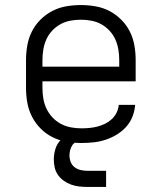

<svg xmlns="http://www.w3.org/2000/svg" viewBox="-20 -558 640 760"><path d="M302 8Q273 8 243.5 3Q214 -2 188 -15Q162 -28 141 -49Q120 -70 106.5 -96.5Q93 -123 88 -152Q83 -181 83 -210V-320Q83 -349 88 -378Q93 -407 106 -433Q119 -459 140 -480Q161 -501 187 -514.5Q213 -528 242 -533Q271 -538 300 -538Q329 -538 358 -533Q387 -528 413 -514.5Q439 -501 460 -480Q481 -459 494 -433Q507 -407 512 -378Q517 -349 517 -320V-236H148V-210Q148 -189 151.5 -168Q155 -147 164 -128Q173 -109 187.5 -93.5Q202 -78 220.5 -68Q239 -58 260 -54Q281 -50 302 -50Q318 -50 334 -51.5Q350 -53 365.5 -57Q381 -61 395.5 -68Q410 -75 422 -86Q434 -97 441.5 -112Q449 -127 450 -143H515Q513 -118 504 -95.5Q495 -73 478.5 -55Q462 -37 441 -24.5Q420 -12 397 -4.5Q374 3 350 5.5Q326 8 302 8ZM148 -294H452V-320Q452 -341 448.5 -362Q445 -383 436.5 -402Q428 -421 413.5 -436.5Q399 -452 381 -462Q363 -472 342 -476Q321 -480 300 -480Q279 -480 258 -476Q237 -472 219 -462Q201 -452 186.5 -436.5Q172 -421 163.5 -402Q155 -383 151.5 -362Q148 -341 148 -320ZM325 182Q309 182 292.5 180Q276 178 261 172.5Q246 167 232.5 157.5Q219 148 209.5 134.5Q200 121 196.5 105Q193 89 193 73Q193 52 199.5 31Q206 10 221.5 -5Q237 -20 258 -26.5Q279 -33 300 -33V0Q290 0 280.5 4.5Q271 9 265.5 18Q260 27 257.5 37Q255 47 255 57Q255 71 260 83.5Q265 96 275.5 104Q286 112 299 115Q312 118 325 118H400V182Z"/></svg>

Font: Iosevka Curly Light Extended
Style: Regular
Weight: 300
Width: 7
Monospace: yes
Designer: Belleve Invis
Foundry: Belleve Invis
Version: Version 11.1.0; ttfautohint (v1.8.3)